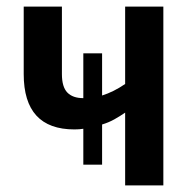

<svg xmlns="http://www.w3.org/2000/svg" viewBox="-20 -563 581 583"><path d="M476 -543V0H360V-221Q344 -210 327 -200.5Q310 -191 290 -185V-63H233V-172Q221 -170 206 -170Q52 -170 52 -338V-543H168V-338Q168 -299 184.5 -282Q201 -265 233 -265V-401H290V-273Q325 -284 360 -308V-543Z"/></svg>

Font: Noto Sans Condensed SemiBold
Style: Regular
Weight: 600
Width: 3
Designer: Monotype Design Team
Foundry: Monotype Imaging Inc.
Version: Version 2.013; ttfautohint (v1.8.4.7-5d5b)